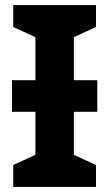

<svg xmlns="http://www.w3.org/2000/svg" viewBox="-20 -734 429 754"><path d="M357 -714V-628L270 -588V-419H362V-295H270V-126L357 -86V0H32V-86L119 -126V-295H27V-419H119V-588L32 -628V-714Z"/></svg>

Font: Noto Sans IKEA
Style: Bold
Weight: 600
Designer: Monotype Design Team
Foundry: Monotype Imaging Inc.
Version: Version 2.001